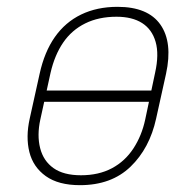

<svg xmlns="http://www.w3.org/2000/svg" viewBox="-20 -532 513 562"><path d="M437 -185 466 -316Q486 -408 449.5 -460Q413 -512 324 -512Q264 -512 217.5 -489.5Q171 -467 140.5 -423.5Q110 -380 96 -316L67 -185Q55 -131 66 -87Q77 -43 114 -16.5Q151 10 214 10Q306 10 362 -44Q418 -98 437 -185ZM434 -319 405 -182Q395 -135 370.5 -97.5Q346 -60 307.5 -39.5Q269 -19 217 -19Q166 -19 136.5 -40Q107 -61 97.5 -98.5Q88 -136 98 -182L128 -319Q140 -371 165 -407.5Q190 -444 229.5 -463.5Q269 -483 321 -483Q367 -483 396 -464.5Q425 -446 435.5 -409.5Q446 -373 434 -319ZM98 -267 91 -234H431L438 -267Z"/></svg>

Font: Advent Pro ExtraLight
Style: Italic
Weight: 250
Italic angle: -12°
Version: Version 3.000